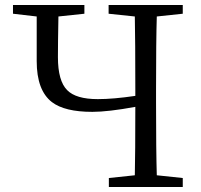

<svg xmlns="http://www.w3.org/2000/svg" viewBox="-20 -749 804 769"><path d="M416 0V-36L520 -47Q522 -135 522 -321Q413 -301 350 -301Q239 -301 188 -340Q127 -387 127 -504V-683L32 -694V-729H318V-694L214 -683Q212 -575 212 -520Q212 -425 249 -388Q284 -352 372 -352Q434 -352 522 -365V-392Q522 -587 520 -683L415 -694V-729H712V-694L608 -683Q605 -588 605 -392V-337Q605 -143 608 -47L712 -36V0Z"/></svg>

Font: GenRyuMin TW R
Style: Regular
Weight: 400
Version: Version 1.501;PS 1;hotconv 16.6.51;makeotf.lib2.5.65220